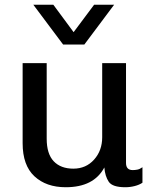

<svg xmlns="http://www.w3.org/2000/svg" viewBox="-20 -776 640 806"><path d="M256 10Q174 10 124.5 -36Q75 -82 75 -175V-511H176V-194Q176 -130 205.5 -99Q235 -68 288 -68Q341 -68 375 -106Q409 -144 409 -200V-511H509V-92Q509 -62 537 -62Q547 -62 557 -64Q567 -66 578 -74V-9Q565 0 545.5 5Q526 10 506 10Q452 10 436.5 -13Q421 -36 418 -73Q374 10 256 10ZM459 -756 334 -589H245L120 -756H204L289 -641L375 -756Z"/></svg>

Font: Chivo Mono
Style: Regular
Weight: 400
Monospace: yes
Designer: Hector Gatti
Foundry: Omnibus-Type
Version: Version 1.008; ttfautohint (v1.8.4.7-5d5b)